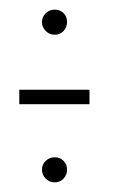

<svg xmlns="http://www.w3.org/2000/svg" viewBox="-20 -440 236 398"><path d="M20 -224H165.5V-254H20ZM93.5 -62Q104.5 -62 111.8 -69.8Q119 -77.5 119 -88.5Q119 -99 111.8 -106.5Q104.5 -114 93.5 -114Q82.5 -114 74.8 -106.5Q67 -99 67 -88.5Q67 -77.5 74.8 -69.8Q82.5 -62 93.5 -62ZM93.5 -368Q104.5 -368 111.8 -375.8Q119 -383.5 119 -394.5Q119 -405.5 111.8 -412.8Q104.5 -420 93.5 -420Q82.5 -420 74.8 -412.5Q67 -405 67 -394.5Q67 -383.5 74.8 -375.8Q82.5 -368 93.5 -368Z"/></svg>

Font: Anybody SemiExpanded ExtraLight
Style: Regular
Weight: 250
Width: 6
Version: Version 1.113;gftools[0.9.25]